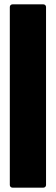

<svg xmlns="http://www.w3.org/2000/svg" viewBox="-20 -780 256 880"><path d="M37 80Q32 80 28.5 76.5Q25 73 25 68V-748Q25 -753 28.5 -756.5Q32 -760 37 -760H179Q184 -760 187.5 -756.5Q191 -753 191 -748V68Q191 73 187.5 76.5Q184 80 179 80Z"/></svg>

Font: LinhAnh ExtBd
Style: Regular
Weight: 800
Designer: Jeremy Tribby
Foundry: Tribby Type
Version: Version 1.408